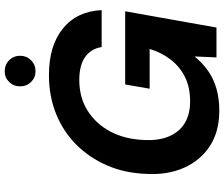

<svg xmlns="http://www.w3.org/2000/svg" viewBox="-88 -852 952 816"><g transform="rotate(-90 388.0 -444.0)"><path d="M325 12Q237 12 175.5 -28Q114 -68 83 -138Q52 -208 57 -297Q60 -389 93 -465Q126 -541 182 -596.5Q238 -652 313 -682Q388 -712 477 -712Q602 -712 675 -652.5Q748 -593 753 -488H596Q589 -533 554 -558Q519 -583 456 -583Q382 -583 326 -548Q270 -513 237 -451Q204 -389 201 -306Q198 -245 216.5 -201.5Q235 -158 272.5 -135Q310 -112 365 -112Q425 -112 469 -134Q513 -156 543 -195Q573 -234 588 -284H419L437 -388H748L679 0H552L556 -92H555Q528 -59 494.5 -35.5Q461 -12 419 0Q377 12 325 12ZM493 -769Q466 -769 447.5 -788Q429 -807 429 -834Q429 -862 447.5 -881Q466 -900 493 -900Q521 -900 540 -881Q559 -862 559 -834Q559 -807 540 -788Q521 -769 493 -769Z"/></g></svg>

Font: DM Sans 28pt ExtraBold
Style: Italic
Weight: 800
Italic angle: -10°
Version: Version 4.004;gftools[0.9.30]